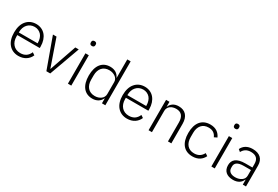

<svg xmlns="http://www.w3.org/2000/svg" viewBox="66 -1766 4064 2804"><g transform="rotate(30 2098.0 -364.0)"><path d="M276 12C208 12 152 -13 113 -59C73 -105 52 -172 52 -256C52 -340 73 -407 113 -453C152 -499 207 -524 275 -524C340 -524 395 -498 432 -454C469 -410 491 -347 491 -272V-245H112V-220C112 -167 128 -121 157 -89C185 -57 227 -38 279 -38C354 -38 405 -72 434 -141L476 -113C444 -37 373 12 276 12ZM275 -476C226 -476 185 -457 157 -425C128 -393 112 -347 112 -294V-289H429V-297C429 -350 414 -396 387 -427C359 -458 320 -476 275 -476Z M559 -512H619L776 -61H780L936 -512H994L809 0H744Z M1135 -651C1108 -651 1096 -666 1096 -687V-697C1096 -718 1108 -733 1135 -733C1162 -733 1174 -718 1174 -697V-687C1174 -666 1162 -651 1135 -651ZM1107 -512H1164V0H1107Z M1681 -82H1678C1651 -25 1601 12 1522 12C1390 12 1311 -85 1311 -256C1311 -427 1390 -524 1522 -524C1601 -524 1653 -487 1678 -430H1681V-740H1738V0H1681ZM1535 -39C1575 -39 1611 -50 1638 -71C1665 -91 1681 -120 1681 -156V-359C1681 -392 1665 -421 1638 -441C1611 -461 1575 -473 1535 -473C1432 -473 1372 -403 1372 -292V-220C1372 -109 1432 -39 1535 -39Z M2107 12C2039 12 1983 -13 1944 -59C1904 -105 1883 -172 1883 -256C1883 -340 1904 -407 1944 -453C1983 -499 2038 -524 2106 -524C2171 -524 2226 -498 2263 -454C2300 -410 2322 -347 2322 -272V-245H1943V-220C1943 -167 1959 -121 1988 -89C2016 -57 2058 -38 2110 -38C2185 -38 2236 -72 2265 -141L2307 -113C2275 -37 2204 12 2107 12ZM2106 -476C2057 -476 2016 -457 1988 -425C1959 -393 1943 -347 1943 -294V-289H2260V-297C2260 -350 2245 -396 2218 -427C2190 -458 2151 -476 2106 -476Z M2467 0V-512H2524V-431H2527C2550 -484 2595 -524 2678 -524C2787 -524 2851 -454 2851 -329V0H2794V-319C2794 -423 2748 -473 2663 -473C2627 -473 2593 -464 2567 -445C2541 -426 2524 -397 2524 -360V0Z M3210 12C3069 12 2989 -85 2989 -256C2989 -427 3069 -524 3210 -524C3305 -524 3361 -479 3392 -411L3344 -387C3320 -443 3278 -473 3210 -473C3106 -473 3050 -400 3050 -292V-220C3050 -112 3106 -39 3210 -39C3281 -39 3328 -71 3357 -128L3399 -100C3366 -32 3305 12 3210 12Z M3554 -651C3527 -651 3515 -666 3515 -687V-697C3515 -718 3527 -733 3554 -733C3581 -733 3593 -718 3593 -697V-687C3593 -666 3581 -651 3554 -651ZM3526 -512H3583V0H3526Z M3924 -524C3831 -524 3774 -481 3746 -421L3782 -391C3810 -444 3854 -474 3922 -474C4009 -474 4053 -432 4053 -347V-287H3935C3787 -287 3727 -230 3727 -139C3727 -43 3788 12 3896 12C3976 12 4028 -24 4051 -81H4056V0H4110V-353C4110 -461 4044 -524 3924 -524ZM4053 -149C4053 -114 4037 -87 4010 -68C3982 -48 3945 -37 3904 -37C3833 -37 3787 -68 3787 -128V-152C3787 -209 3830 -244 3933 -244H4053V-149Z"/></g></svg>

Font: Plexus Sans Light
Style: Regular
Weight: 300
Version: Version 2.001;PS 002.001;hotconv 1.0.70;makeotf.lib2.5.58329